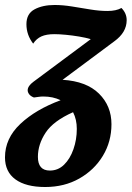

<svg xmlns="http://www.w3.org/2000/svg" viewBox="-60 -550 528 770"><path d="M76 -159Q63 -164 57 -172Q51 -180 51 -188Q51 -205 74 -222L304 -393Q284 -399 257 -403.5Q230 -408 203.5 -410.5Q177 -413 158 -413Q126 -413 106 -404Q86 -395 73 -375Q46 -410 46 -453Q46 -495 78.5 -512.5Q111 -530 159 -530Q192 -530 229 -524Q266 -518 302.5 -512Q339 -506 371 -506Q406 -506 427 -518Q448 -497 448 -469Q448 -420 398 -384L191 -230Q287 -224 337 -174.5Q387 -125 387 -52Q387 18 352.5 75Q318 132 258 166Q198 200 121 200Q44 200 2 169.5Q-40 139 -40 81Q-40 5 21.5 -53Q83 -111 183 -148Q153 -163 113 -163Q104 -163 94.5 -161.5Q85 -160 76 -159ZM92 79Q92 134 140 134Q173 134 197 110.5Q221 87 234.5 48.5Q248 10 248 -33Q248 -71 233 -100Q154 -65 123 -18Q92 29 92 79Z"/></svg>

Font: Sansita Swashed SemiBold
Style: Regular
Weight: 600
Designer: Pablo Cosgaya
Foundry: Omnibus-Type
Version: Version 1.003; ttfautohint (v1.8.3)